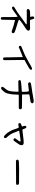

<svg xmlns="http://www.w3.org/2000/svg" viewBox="2040 -2820 919 5040"><g transform="rotate(90 2500.0 -299.5)"><path d="M433.6 -735.4Q447.3 -742.2 460.9 -736.3Q474.6 -729.5 481.4 -701.2Q488.3 -675.8 500 -639.6Q500 -629.9 509.3 -628.4Q518.6 -627 576.2 -626Q582 -626 584 -626Q662.1 -625 691.4 -627.9Q723.6 -630.9 733.4 -629.9Q743.2 -628.9 756.8 -622.1Q782.2 -610.4 784.2 -590.8Q789.1 -553.7 735.4 -522.5Q716.8 -511.7 708 -502Q699.2 -493.2 668.9 -476.1Q638.7 -459 620.1 -444.3Q605.5 -432.6 572.3 -409.2Q516.6 -369.1 502 -349.6Q497.1 -342.8 499 -338.4Q501 -334 513.7 -327.1Q539.1 -314.5 716.8 -261.7Q808.6 -234.4 833 -217.8Q849.6 -207 849.6 -181.6Q849.6 -168 837.9 -154.3Q818.4 -144.5 803.2 -147Q788.1 -149.4 775.4 -156.2Q748 -168 649.4 -196.8Q550.8 -225.6 516.6 -231.4Q507.8 -233.4 506.3 -232.4Q504.9 -231.4 503.9 -224.6Q502 -215.8 500 -53.7Q499 76.2 497.1 102.1Q495.1 127.9 486.3 134.8Q479.5 139.6 460.4 140.1Q441.4 140.6 431.6 125Q428.7 113.3 428.2 87.4Q427.7 61.5 427.7 -45.9Q427.7 -293.9 419.9 -300.8Q418 -302.7 410.2 -297.9Q399.4 -293 377.4 -277.3Q355.5 -261.7 347.7 -254.9Q338.9 -246.1 316.4 -232.4Q299.8 -217.8 254.4 -187.5Q209 -157.2 198.2 -154.3Q174.8 -148.4 161.1 -164.1Q145.5 -181.6 154.3 -197.8Q163.1 -213.9 201.2 -234.4Q233.4 -251 296.9 -294.4Q360.4 -337.9 383.8 -355.5Q402.3 -370.1 425.8 -386.7Q450.2 -404.3 473.6 -422.9Q518.6 -457 557.6 -482.4Q580.1 -500 593.8 -507.8Q620.1 -522.5 620.1 -530.3Q620.1 -533.2 615.2 -536.6Q610.4 -540 603.5 -541Q593.8 -543 432.6 -543Q271.5 -543 259.8 -542Q246.1 -539.1 235.4 -545.9Q217.8 -554.7 215.8 -571.8Q213.9 -588.9 228.5 -603.5Q238.3 -613.3 259.8 -622.1Q275.4 -627 287.6 -627.9Q299.8 -628.9 351.6 -629.9H421.9L419.9 -643.6Q418 -652.3 414.1 -674.8Q408.2 -702.1 412.6 -715.3Q417 -728.5 433.6 -735.4Z M1768.6 -678.7Q1780.3 -681.6 1785.2 -680.7Q1789.1 -679.7 1792 -679.7Q1795.9 -679.7 1803.7 -672.9Q1813.5 -664.1 1810.1 -648.4Q1806.6 -632.8 1792 -620.1Q1779.3 -609.4 1759.8 -596.7Q1740.2 -584 1733.4 -582Q1724.6 -579.1 1707 -568.4Q1694.3 -559.6 1658.2 -539.1Q1639.6 -528.3 1589.8 -502L1554.7 -483.4L1553.7 -421.9Q1553.7 -365.2 1556.6 -159.2Q1561.5 43 1558.6 52.7Q1552.7 79.1 1516.6 80.1Q1502 80.1 1497.1 75.2Q1488.3 67.4 1486.3 33.2Q1484.4 -1 1482.4 -196.3L1477.5 -440.4L1460.9 -432.6Q1445.3 -427.7 1426.8 -418.9Q1388.7 -399.4 1338.9 -382.8Q1314.5 -376 1284.2 -361.3Q1255.9 -348.6 1233.4 -338.9Q1219.7 -334 1214.8 -333.5Q1210 -333 1203.1 -335Q1183.6 -340.8 1182.6 -368.2Q1181.6 -386.7 1190.4 -393.6Q1199.2 -400.4 1245.1 -418Q1319.3 -445.3 1394.5 -480Q1469.7 -514.6 1509.8 -540Q1526.4 -550.8 1530.3 -550.8Q1538.1 -550.8 1616.2 -596.7Q1740.2 -670.9 1768.6 -678.7Z M2607.4 -722.7Q2625 -727.5 2649.9 -722.7Q2674.8 -717.8 2683.6 -708Q2689.5 -699.2 2690.9 -688Q2692.4 -676.8 2686.5 -668.9Q2678.7 -654.3 2660.6 -646Q2642.6 -637.7 2602.5 -632.8Q2560.5 -628.9 2510.3 -619.6Q2460 -610.4 2457 -606.4Q2456.1 -605.5 2458 -512.7L2460 -420.9L2475.6 -418Q2509.8 -414.1 2714.8 -417L2815.4 -414.1L2830.1 -409.2Q2847.7 -390.6 2848.6 -372.1Q2847.7 -346.7 2828.1 -336.9Q2818.4 -332 2779.3 -333Q2701.2 -335.9 2512.7 -332L2467.8 -331.1L2463.9 -295.9Q2459 -230.5 2457 -173.8Q2456.1 -141.6 2448.2 -106.4Q2437.5 -21.5 2400.4 38.1Q2377.9 69.3 2351.6 94.7Q2325.2 120.1 2314.5 127Q2302.7 132.8 2287.1 130.4Q2271.5 127.9 2265.6 120.1Q2253.9 100.6 2261.7 81.1Q2265.6 71.3 2281.2 54.2Q2296.9 37.1 2324.2 0Q2341.8 -23.4 2356.4 -50.8Q2371.1 -88.9 2373.5 -106.4Q2376 -124 2381.8 -188.5Q2390.6 -304.7 2385.7 -320.3L2383.8 -326.2L2252.9 -322.3Q2122.1 -317.4 2114.3 -319.3Q2101.6 -320.3 2090.8 -334.5Q2080.1 -348.6 2081.1 -361.3Q2081.1 -378.9 2116.7 -387.7Q2152.3 -396.5 2256.8 -403.3Q2381.8 -410.2 2388.7 -415Q2391.6 -417 2391.1 -462.4Q2390.6 -507.8 2385.7 -546.9Q2382.8 -583 2378.4 -589.4Q2374 -595.7 2350.6 -595.7Q2331.1 -594.7 2257.8 -585.9Q2218.8 -581.1 2202.1 -578.6Q2185.5 -576.2 2172.4 -578.1Q2159.2 -580.1 2155.8 -584.5Q2152.3 -588.9 2144.5 -600.6Q2131.8 -626 2146.5 -636.7Q2170.9 -658.2 2319.3 -675.8Q2403.3 -685.5 2503.9 -706.1Q2543 -712.9 2571.3 -715.8Q2599.6 -719.7 2607.4 -722.7Z M3301.8 -528.3Q3319.3 -537.1 3332 -526.4Q3342.8 -517.6 3356.9 -484.9Q3371.1 -452.1 3373 -443.4Q3377 -431.6 3381.8 -427.7Q3387.7 -424.8 3458 -434.6Q3703.1 -469.7 3747.1 -459Q3771.5 -453.1 3780.3 -440.9Q3789.1 -428.7 3789.1 -402.3Q3789.1 -385.7 3787.6 -379.9Q3786.1 -374 3776.4 -350.6Q3767.6 -335 3757.3 -320.8Q3747.1 -306.6 3723.6 -272.5Q3704.1 -242.2 3683.6 -215.8Q3669.9 -198.2 3664.1 -194.8Q3658.2 -191.4 3647.5 -192.4Q3635.7 -195.3 3627.9 -199.2Q3621.1 -204.1 3614.7 -210.9Q3608.4 -217.8 3608.4 -230.5Q3608.4 -236.3 3621.1 -255.9Q3634.8 -277.3 3657.2 -302.7Q3695.3 -350.6 3695.3 -369.1Q3695.3 -380.9 3663.1 -378.9Q3636.7 -377 3527.3 -361.8Q3418 -346.7 3416 -343.8Q3408.2 -338.9 3420.9 -309.6Q3429.7 -291 3455.1 -226.6Q3479.5 -159.2 3501 -124L3549.8 -56.6L3576.2 -28.3Q3597.7 -4.9 3602.1 3.9Q3606.4 12.7 3603.5 29.3Q3601.6 51.8 3583 56.6Q3573.2 60.5 3561 55.7Q3548.8 50.8 3526.4 31.7Q3503.9 12.7 3483.4 -13.7Q3461.9 -38.1 3445.3 -66.4Q3427.7 -93.8 3405.3 -137.7Q3398.4 -154.3 3387.7 -177.7Q3371.1 -227.5 3356.4 -271.5Q3348.6 -288.1 3336.9 -315.4Q3332 -330.1 3330.6 -331.1Q3329.1 -332 3323.2 -332Q3315.4 -332 3278.3 -325.2Q3248 -319.3 3236.8 -319.8Q3225.6 -320.3 3219.7 -327.1Q3214.8 -333 3212.4 -346.2Q3210 -359.4 3211.9 -368.2Q3215.8 -379.9 3228 -387.2Q3240.2 -394.5 3267.6 -403.3Q3287.1 -408.2 3293.9 -414.1L3299.8 -418.9L3291 -451.2Q3281.2 -489.3 3283.2 -504.4Q3285.2 -519.5 3301.8 -528.3Z M4226.6 -335Q4258.8 -339.8 4392.1 -341.3Q4525.4 -342.8 4624 -339.8Q4680.7 -339.8 4737.3 -339.8Q4797.9 -339.8 4807.6 -335Q4820.3 -329.1 4825.7 -322.8Q4831.1 -316.4 4831.1 -301.8Q4832 -273.4 4818.4 -264.6Q4805.7 -257.8 4634.8 -261.7Q4573.2 -261.7 4391.6 -258.8Q4210.9 -256.8 4203.1 -258.8Q4184.6 -263.7 4174.8 -280.3Q4165 -299.8 4175.8 -317.4Q4185.5 -330.1 4226.6 -335Z"/></g></svg>

Font: JasonHandwriting4
Style: Regular
Weight: 400
Version: Version 1.01.21